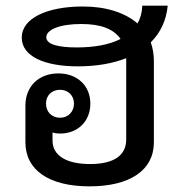

<svg xmlns="http://www.w3.org/2000/svg" viewBox="-20 -649 646 680"><path d="M297 11C440 11 525 -46 525 -145V-433C525 -457 521 -479 514 -499C548 -533 569 -576 574 -629H484C483 -604 477 -583 467 -566C423 -604 356 -626 274 -626C146 -626 57 -584 57 -516C57 -449 138 -414 256 -414C321 -414 379 -424 427 -443V-155C427 -99 384 -68 299 -68C217 -68 166 -97 166 -151V-180C174 -177 183 -176 193 -176C255 -176 300 -219 300 -282C300 -345 254 -389 187 -389C117 -389 70 -343 70 -275V-145C70 -47 153 11 297 11ZM143 -282C143 -311 163 -331 193 -331C221 -331 242 -311 242 -282C242 -253 221 -232 193 -232C163 -232 143 -253 143 -282ZM144 -517C144 -544 191 -564 268 -564C338 -564 383 -546 407 -511C366 -490 312 -481 251 -481C189 -481 144 -491 144 -517Z"/></svg>

Font: TPK Tissa Web Medium
Style: Regular
Weight: 500
Designer: Jacques Le Bailly, Suppakit Chalermlarp | Katatrad Co.,Ltd.
Foundry: Jacques Le Bailly, Cadson Demak Co.,Ltd.
Version: Version 5.000;Glyphs 3.1.2 (3151)